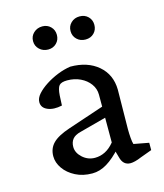

<svg xmlns="http://www.w3.org/2000/svg" viewBox="-97 -686 657 768"><g transform="rotate(-15 231.5 -302.0)"><path d="M191.4 7.8Q152.3 7.8 122.1 -7.8Q91.8 -23.4 74.7 -47.9Q57.6 -72.3 57.6 -98.6Q57.6 -130.9 78.6 -152.3Q99.6 -173.8 149.4 -190.4L297.9 -240.2V-290Q297.9 -314.5 283.2 -334.5Q268.6 -354.5 244.1 -366.2Q219.7 -377.9 189.5 -377.9Q165 -377.9 156.2 -367.7Q147.5 -357.4 145.5 -327.1L143.6 -286.1Q108.4 -278.3 84 -288.6Q59.6 -298.8 59.6 -322.3Q59.6 -338.9 74.2 -355.5Q88.9 -372.1 112.3 -387.2Q135.7 -402.3 162.6 -413.1Q189.5 -423.8 215.8 -427.7Q287.1 -427.7 331.1 -390.1Q375 -352.5 376 -290L374 -126Q374 -108.4 375.5 -90.3Q377 -72.3 379.9 -63.5L442.4 -51.8V-21.5L394.5 -3.9Q380.9 2 369.1 4.9Q357.4 7.8 349.6 7.8Q319.3 7.8 310.5 -26.4L299.8 -64.5H314.5Q282.2 -28.3 252.4 -10.3Q222.7 7.8 191.4 7.8ZM217.8 -49.8Q240.2 -49.8 260.3 -60.1Q280.3 -70.3 297.9 -91.8V-194.3L188.5 -165Q165 -159.2 154.8 -146.5Q144.5 -133.8 144.5 -114.3Q144.5 -89.8 166.5 -69.8Q188.5 -49.8 217.8 -49.8ZM149.4 -516.6Q127.9 -516.6 113.3 -530.3Q98.6 -543.9 98.6 -564.5Q98.6 -585 113.3 -598.6Q127.9 -612.3 149.4 -612.3Q169.9 -612.3 183.6 -598.6Q197.3 -585 197.3 -564.5Q197.3 -543.9 183.6 -530.3Q169.9 -516.6 149.4 -516.6ZM303.7 -516.6Q282.2 -516.6 268.1 -530.3Q253.9 -543.9 253.9 -564.5Q253.9 -585 268.1 -598.6Q282.2 -612.3 303.7 -612.3Q325.2 -612.3 338.9 -598.6Q352.5 -585 352.5 -564.5Q352.5 -543.9 338.9 -530.3Q325.2 -516.6 303.7 -516.6Z"/></g></svg>

Font: Crimson Pro ExtraLight
Style: Regular
Weight: 400
Version: Version 1.002